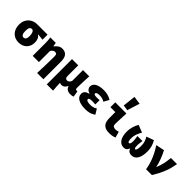

<svg xmlns="http://www.w3.org/2000/svg" viewBox="218 -2203 3763 3763"><g transform="rotate(45 2100.0 -321.0)"><path d="M282 12Q232 12 188.5 -4.5Q145 -21 112.5 -53.5Q80 -86 61 -134Q42 -182 42 -244Q42 -308 63 -356.5Q84 -405 118.5 -436.5Q153 -468 197.5 -484Q242 -500 290 -500H578V-360Q558 -362 541.5 -364Q525 -366 509 -367.5Q493 -369 477 -370Q461 -371 442 -372V-368Q477 -348 495 -308Q513 -268 513 -216Q513 -163 496 -121Q479 -79 448.5 -49.5Q418 -20 375.5 -4Q333 12 282 12ZM284 -126Q316 -126 333 -153.5Q350 -181 350 -234Q350 -261 345.5 -284Q341 -307 333 -324.5Q325 -342 312.5 -352Q300 -362 284 -362Q252 -362 235 -335.5Q218 -309 218 -244Q218 -187 235 -156.5Q252 -126 284 -126Z M964 176Q966 118 968.5 53.5Q971 -11 972.5 -73.5Q974 -136 975 -191.5Q976 -247 976 -286Q976 -334 963.5 -350Q951 -366 918 -366Q895 -366 876 -351Q857 -336 838 -308V0H666V-340Q666 -370 664 -414Q662 -458 654 -500H806L818 -420H822Q853 -457 890 -484.5Q927 -512 980 -512Q1024 -512 1054 -497.5Q1084 -483 1103 -456.5Q1122 -430 1130 -392Q1138 -354 1138 -308V176Z M1256 200V-500H1428V-214Q1428 -166 1442 -150Q1456 -134 1482 -134Q1508 -134 1526 -150Q1544 -166 1560 -198V-500H1734Q1732 -459 1729.5 -412Q1727 -365 1725.5 -320Q1724 -275 1723 -235.5Q1722 -196 1722 -170Q1722 -144 1732.5 -135Q1743 -126 1760 -126Q1765 -126 1768.5 -126Q1772 -126 1778 -128L1798 -2Q1784 4 1763 8Q1742 12 1714 12Q1661 12 1628.5 -11Q1596 -34 1580 -76H1576Q1559 -37 1532 -15.5Q1505 6 1472 6Q1458 6 1443.5 3.5Q1429 1 1418 -8Q1420 46 1422 96Q1424 146 1430 200Z M2134 12Q2074 12 2024 2.5Q1974 -7 1938 -26.5Q1902 -46 1882 -75Q1862 -104 1862 -144Q1862 -194 1892 -220Q1922 -246 1977 -260V-264Q1929 -279 1905.5 -308Q1882 -337 1882 -366Q1882 -405 1901 -432.5Q1920 -460 1953.5 -477.5Q1987 -495 2033.5 -503.5Q2080 -512 2136 -512Q2188 -512 2242.5 -497.5Q2297 -483 2342 -454L2280 -344Q2249 -364 2214.5 -373Q2180 -382 2146 -382Q2092 -382 2071 -370.5Q2050 -359 2050 -342Q2050 -324 2072 -317Q2094 -310 2134 -310Q2151 -310 2170.5 -311Q2190 -312 2207 -314V-194Q2185 -196 2162 -197Q2139 -198 2118 -198Q2071 -198 2050.5 -190.5Q2030 -183 2030 -162Q2030 -141 2057 -129.5Q2084 -118 2150 -118Q2175 -118 2212 -126.5Q2249 -135 2284 -160L2350 -52Q2292 -12 2240 0Q2188 12 2134 12Z M2790 12Q2731 12 2692.5 -4Q2654 -20 2631 -48.5Q2608 -77 2599 -117Q2590 -157 2590 -206V-366H2454V-500H2764Q2762 -462 2760 -419.5Q2758 -377 2756.5 -336.5Q2755 -296 2753.5 -260Q2752 -224 2752 -200Q2752 -157 2772.5 -141.5Q2793 -126 2836 -126Q2850 -126 2871 -130Q2892 -134 2910 -142L2946 -16Q2920 -5 2882 3.5Q2844 12 2790 12ZM2729 -558 2615 -574 2645 -842 2811 -818Z M3198 12Q3113 12 3065.5 -58.5Q3018 -129 3018 -262Q3018 -290 3023 -322.5Q3028 -355 3037.5 -388Q3047 -421 3060.5 -453Q3074 -485 3090 -512L3244 -452Q3208 -389 3190 -336.5Q3172 -284 3172 -228Q3172 -184 3179 -155Q3186 -126 3206 -126Q3226 -126 3234 -147.5Q3242 -169 3242 -208Q3242 -226 3241 -240.5Q3240 -255 3238 -269.5Q3236 -284 3233.5 -300.5Q3231 -317 3228 -340H3368Q3365 -317 3362.5 -300.5Q3360 -284 3358 -269.5Q3356 -255 3355 -240.5Q3354 -226 3354 -208Q3354 -163 3360.5 -144.5Q3367 -126 3384 -126Q3399 -126 3408.5 -159.5Q3418 -193 3418 -254Q3418 -281 3415.5 -305Q3413 -329 3406.5 -353Q3400 -377 3388.5 -402Q3377 -427 3360 -456L3514 -512Q3545 -460 3563.5 -400Q3582 -340 3582 -266Q3582 -135 3538 -61.5Q3494 12 3408 12Q3375 12 3346 -4.5Q3317 -21 3300 -64H3296Q3279 -21 3254.5 -4.5Q3230 12 3198 12Z M3808 0Q3798 -70 3778 -136Q3758 -202 3732 -262Q3706 -322 3676 -376Q3646 -430 3616 -476L3792 -512Q3810 -480 3829.5 -436.5Q3849 -393 3866.5 -347Q3884 -301 3897.5 -256Q3911 -211 3917 -175H3921Q3956 -258 3973 -338.5Q3990 -419 3996 -500H4166Q4154 -433 4138.5 -373.5Q4123 -314 4100 -255Q4077 -196 4045 -134Q4013 -72 3970 0Z"/></g></svg>

Font: Source Code Pro Black
Style: Regular
Weight: 900
Monospace: yes
Designer: Paul D. Hunt, Teo Tuominen
Foundry: Adobe Systems Incorporated
Version: Version 2.030;PS 1.000;hotconv 16.6.51;makeotf.lib2.5.65220